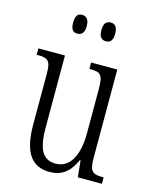

<svg xmlns="http://www.w3.org/2000/svg" viewBox="-113 -816 713 900"><g transform="rotate(15 243.0 -365.5)"><path d="M312 -650C331 -650 345 -661 345 -695C345 -730 331 -741 312 -741C292 -741 278 -730 278 -695C278 -661 292 -650 312 -650ZM173 -650C192 -650 207 -661 207 -695C207 -730 192 -741 173 -741C153 -741 141 -730 141 -695C141 -661 153 -650 173 -650ZM215 10C272 10 311 -18 338 -80H342L350 0H467V-31H464C416 -31 398 -38 398 -105V-536H271V-505H274C324 -505 338 -497 338 -424V-210C338 -111 306 -35 232 -35C168 -35 144 -85 144 -186V-536H15V-505H19C67 -505 84 -497 84 -435V-185C84 -46 130 10 215 10Z"/></g></svg>

Font: Noto Serif Armenian ExtraCondensed Light
Style: Regular
Weight: 300
Width: 2
Designer: Monotype Design Team
Foundry: Monotype Imaging Inc.
Version: Version 2.008